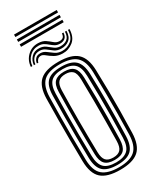

<svg xmlns="http://www.w3.org/2000/svg" viewBox="-275 -1179 1024 1259"><g transform="rotate(-30 237.0 -549.5)"><path d="M236.5 8.5Q137.8 8.5 94.1 -31.4Q50.5 -71.2 48.8 -163.2Q47.2 -251.2 46.8 -326.4Q46.2 -401.5 46.8 -476.1Q47.2 -550.8 48.8 -637Q50.5 -728.8 94.1 -768.6Q137.8 -808.5 236.5 -808.5Q333.8 -808.5 377.2 -768.8Q420.8 -729 423.5 -637.5Q426.2 -550.8 427 -476.5Q427.8 -402.2 426.9 -327Q426 -251.8 423.5 -162.8Q420.8 -69.8 376.4 -30.6Q332 8.5 236.5 8.5ZM236.5 -10.2Q321 -10.2 359.8 -45.4Q398.5 -80.5 400.8 -164Q402.8 -246.8 403.5 -320.8Q404.2 -394.8 403.6 -470.9Q403 -547 400.8 -636.5Q398.5 -719 360 -754.4Q321.5 -789.8 236.5 -789.8Q148.5 -789.8 111 -753.6Q73.5 -717.5 71.5 -636.5Q70 -559.2 69.4 -487.1Q68.8 -415 69.2 -337Q69.8 -259 71.5 -164Q73.2 -78.5 113.4 -44.4Q153.5 -10.2 236.5 -10.2ZM236.5 -28.8Q161.8 -28.8 128.9 -60.1Q96 -91.5 94.5 -164Q93 -251.2 92.5 -326.2Q92 -401.2 92.5 -475.9Q93 -550.5 94.5 -636.5Q96 -708.8 128.8 -740Q161.5 -771.2 236.5 -771.2Q309.2 -771.2 342.2 -740.1Q375.2 -709 377.8 -635.8Q381.5 -517.8 381.6 -405.8Q381.8 -293.8 377.8 -164.5Q375.2 -91 342 -59.9Q308.8 -28.8 236.5 -28.8ZM236.5 -47.2Q294.8 -47.2 323.9 -73.2Q353 -99.2 354.8 -165.2Q357 -247 357.8 -322.5Q358.5 -398 357.8 -474.4Q357 -550.8 354.8 -635Q353 -700.2 324.2 -726.5Q295.5 -752.8 236.5 -752.8Q173.8 -752.8 146.2 -725.4Q118.8 -698 117.5 -635.8Q115.5 -550.2 114.9 -476Q114.2 -401.8 114.9 -326.9Q115.5 -252 117.5 -164.5Q118.8 -102.5 146.1 -74.9Q173.5 -47.2 236.5 -47.2ZM236.5 -65.8Q186.2 -65.8 163.9 -89Q141.5 -112.2 140.5 -165.2Q135.5 -395 140.5 -635.5Q141.5 -689.5 164.6 -711.9Q187.8 -734.2 236.5 -734.2Q285.8 -734.2 308.1 -711.2Q330.5 -688.2 332 -634.8Q334.2 -554.8 335.1 -481.2Q336 -407.8 335.2 -331.5Q334.5 -255.2 332 -167Q330.5 -113.5 308.8 -89.6Q287 -65.8 236.5 -65.8ZM236.5 -84.2Q273 -84.2 290.5 -102.9Q308 -121.5 309 -167.8Q310.2 -240.2 310.9 -312.4Q311.5 -384.5 311.1 -462.9Q310.8 -541.2 309 -632.8Q308 -680 289.9 -697.9Q271.8 -715.8 236.5 -715.8Q198.8 -715.8 181.5 -697.2Q164.2 -678.8 163.2 -634.8Q160.8 -517.2 160.6 -406.5Q160.5 -295.8 163.2 -165.5Q164.2 -122 181.2 -103.1Q198.2 -84.2 236.5 -84.2ZM64.2 -869.2Q67.5 -918.2 101.8 -950.4Q136 -982.5 183.5 -980.8Q216.2 -979.8 236.6 -965.5Q257 -951.2 273.1 -937Q289.2 -922.8 309.5 -921.8Q326.2 -920.8 337.6 -928.2Q349 -935.8 350.5 -958H362Q360.5 -929 344.5 -916.9Q328.5 -904.8 304.8 -905.8Q284.2 -906.2 269.9 -915Q255.5 -923.8 242.8 -935Q230 -946.2 215.1 -955.1Q200.2 -964 179.5 -964.8Q137.2 -966.2 107.9 -938.4Q78.5 -910.5 75.5 -869.2ZM87 -869.2Q89.5 -902.8 112.1 -926.4Q134.8 -950 171.8 -948.5Q200.2 -947.5 219.2 -933.2Q238.2 -919 256 -904.8Q273.8 -890.5 299 -889.5Q331 -888.5 351.8 -904.5Q372.5 -920.5 373.2 -958H384.8Q383.8 -912.8 358.4 -892.5Q333 -872.2 296.5 -873.5Q267.2 -874.2 247.5 -888.5Q227.8 -902.8 210 -917.1Q192.2 -931.5 169 -932.5Q136.8 -933.8 118.5 -914.4Q100.2 -895 98.5 -869.2ZM110 -869.2Q111.2 -887.2 124.4 -902.4Q137.5 -917.5 164.5 -916.2Q186.5 -915.5 204.9 -901.1Q223.2 -886.8 243.8 -872.5Q264.2 -858.2 292.8 -857.2Q333.2 -856 364.1 -880.5Q395 -905 396.2 -958H407.8Q406.2 -897.2 370.2 -868.5Q334.2 -839.8 289.8 -841.2Q254.5 -842 230.1 -856.4Q205.8 -870.8 189 -885Q172.2 -899.2 159.8 -900.2Q142.2 -901.2 132 -890.4Q121.8 -879.5 121.2 -869.2ZM74.5 -1089.8V-1108.2H397.5V-1089.8ZM74.5 -1052.8V-1071.2H397.5V-1052.8ZM74.5 -1015.8V-1034.2H397.5V-1015.8Z"/></g></svg>

Font: Big Shoulders Inline Text
Style: Bold
Weight: 700
Designer: Patric King
Foundry: XO Type Co
Version: Version 1.000